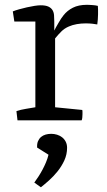

<svg xmlns="http://www.w3.org/2000/svg" viewBox="-20 -500 443 798"><path d="M48.3 -38.1Q66.9 -44.4 87.6 -47.6Q108.4 -50.8 127 -54.2V-410.6H39.6L33.2 -452.6Q43.9 -457 59.6 -461.4Q75.2 -465.8 91.6 -469.5Q107.9 -473.1 123.3 -475.6Q138.7 -478 148.9 -478Q169.4 -478 180.9 -472.7Q192.4 -467.3 198 -458.3Q203.6 -449.2 204.6 -436.8Q205.6 -424.3 205.6 -410.6V-373Q207.5 -377.4 212.4 -386.2Q217.3 -395 222.9 -404.5Q228.5 -414.1 234.1 -422.9Q239.7 -431.6 243.7 -436Q259.3 -456.1 283 -468Q306.6 -480 341.3 -480Q344.7 -480 350.6 -479.7Q356.4 -479.5 362.8 -479Q369.1 -478.5 375.5 -477.8Q381.8 -477.1 386.7 -475.6Q387.2 -469.7 387.5 -460.4Q387.7 -451.2 387.5 -440.4Q387.2 -429.7 386.5 -418.7Q385.7 -407.7 384.3 -398.4Q376 -399.9 363.8 -401.4Q351.6 -402.8 335.9 -402.8Q317.4 -402.8 299.3 -399.7Q281.2 -396.5 266.6 -390.1Q248 -382.3 234.9 -369.1Q221.7 -356 209 -340.3V-54.2L321.8 -43Q322.8 -40.5 322.8 -34.7Q322.8 -28.8 322.8 -25.4Q322.8 -18.6 322 -11Q321.3 -3.4 319.3 0H52.7ZM134.3 113.3Q133.3 97.7 137.9 86.9Q142.6 76.2 150.6 69.3Q158.7 62.5 169.7 59.3Q180.7 56.2 192.9 56.2Q205.1 56.2 217 59.8Q229 63.5 238.3 70.8Q247.6 78.1 253.2 89.1Q258.8 100.1 258.8 114.3Q258.8 141.6 247.6 166.3Q236.3 190.9 219.7 211.7Q203.1 232.4 184.1 249.5Q165 266.6 149.9 278.3L122.6 258.8Q131.3 247.1 140.1 233.4Q148.9 219.7 156.7 205.1Q164.6 190.4 171.1 174.8Q177.7 159.2 181.6 143.1Z"/></svg>

Font: Fjord
Style: One
Weight: 400
Designer: Viktoriya Grabowska
Foundry: Viktoriya Grabowska
Version: Version 1.002